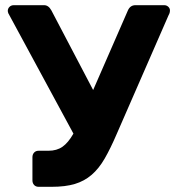

<svg xmlns="http://www.w3.org/2000/svg" viewBox="-20 -720 675 740"><path d="M129 0Q118 0 111.5 -7Q105 -14 105 -25V-114Q105 -125 111.5 -132Q118 -139 129 -139H167Q199 -139 221 -154.5Q243 -170 263 -205L12 -669Q10 -675 10 -678Q10 -687 16.5 -693.5Q23 -700 33 -700H150Q167 -700 178 -680L339 -373L473 -680Q482 -700 502 -700H613Q622 -700 628.5 -694Q635 -688 635 -680Q635 -670 630 -662L430 -204Q406 -148 383.5 -109Q361 -70 333 -46Q305 -22 268.5 -11Q232 0 179 0Z"/></svg>

Font: Fz Rubik SemBd
Style: Regular
Weight: 600
Designer: Hubert and Fischer
Foundry: Hubert and Fischer
Version: Vit hóa bi FontZin.com